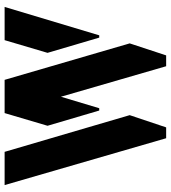

<svg xmlns="http://www.w3.org/2000/svg" viewBox="26 -766 740 832"><g transform="rotate(-90 396.0 -350.0)"><path d="M213 0 10 -700H154L313 -158L260 0ZM525 0 322 -700H466L624 -158L572 0ZM333 -290 267 -514 322 -700H466L343 -290ZM649 -290 583 -514 638 -700H782L659 -290Z"/></g></svg>

Font: Stick No Bills ExtraBold
Style: Regular
Weight: 800
Version: Version 2.000